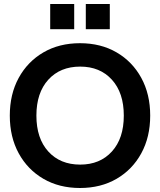

<svg xmlns="http://www.w3.org/2000/svg" viewBox="-20 -928 800 960"><path d="M380 12Q276 12 197 -34Q118 -80 73.5 -161.5Q29 -243 29 -350Q29 -457 73.5 -538.5Q118 -620 197 -666Q276 -712 380 -712Q484 -712 563 -666Q642 -620 686.5 -538.5Q731 -457 731 -350Q731 -243 686.5 -161.5Q642 -80 563 -34Q484 12 380 12ZM381 -105Q480 -105 539.5 -170.5Q599 -236 599 -350Q599 -464 539.5 -529.5Q480 -595 381 -595Q281 -595 221.5 -529.5Q162 -464 162 -350Q162 -236 221.5 -170.5Q281 -105 381 -105ZM409 -782V-908H529V-782ZM231 -782V-908H351V-782Z"/></svg>

Font: HostGroteskBold
Style: Bold
Weight: 700
Designer: Doukan Karapınar based on Poppins by Indian Type Foundry, Jonny Pinhorn
Foundry: Element Type
Version: Version 1.001; ttfautohint (v1.8.4.7-5d5b)